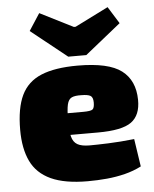

<svg xmlns="http://www.w3.org/2000/svg" viewBox="-54 -812 699 870"><g transform="rotate(-5 295.0 -377.0)"><path d="M309 -514Q450 -514 509 -469Q568 -424 569 -336Q570 -266 527.5 -235Q485 -204 375 -204H106V-303H316Q350 -303 359 -309.5Q368 -316 368 -341Q368 -365 356 -372Q344 -379 315 -379Q286 -380 271 -373Q256 -366 250.5 -342.5Q245 -319 245 -269Q245 -223 251.5 -197Q258 -171 277 -160Q296 -149 333 -149Q363 -149 417.5 -151Q472 -153 536 -160L555 -34Q520 -16 480 -6Q440 4 397.5 8Q355 12 310 12Q206 12 143 -17Q80 -46 52.5 -103.5Q25 -161 25 -246Q25 -345 53 -403.5Q81 -462 143.5 -488Q206 -514 309 -514ZM468 -766 516 -689 353 -558H271L107 -689L157 -766L308 -690H316Z"/></g></svg>

Font: Exo 2 Black
Style: Regular
Weight: 900
Designer: Natanael Gama
Foundry: Natanael Gama
Version: Version 2.010